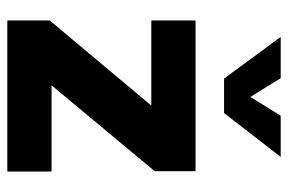

<svg xmlns="http://www.w3.org/2000/svg" viewBox="-148 -620 769 512"><g transform="rotate(90 236.0 -364.5)"><path d="M35 0V-113L262 -384H35V-502H437V-393L208 -118H438V0ZM190 -578 79 -729H189L239 -648L289 -729H399L282 -578Z"/></g></svg>

Font: Cairo Play
Style: Bold
Weight: 700
Version: Version 3.119